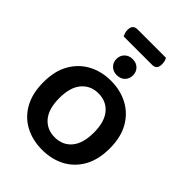

<svg xmlns="http://www.w3.org/2000/svg" viewBox="-280 -1112 1258 1258"><g transform="rotate(45 349.0 -483.5)"><path d="M465.8 -887.4H201.4Q197.4 -895.3 193.1 -908Q188.8 -920.6 188.8 -934.2Q188.8 -961.8 200.6 -973Q212.4 -984.3 231.3 -984.3H496.1Q501.7 -976 505 -963.6Q508.4 -951.1 508.4 -937.2Q508.4 -910 497.1 -898.7Q485.8 -887.4 465.8 -887.4ZM656.4 -304Q656.4 -200 616.1 -128.5Q575.8 -57 506.4 -20.4Q436.9 16.3 348.6 16.3Q260.7 16.3 191.1 -20.4Q121.4 -57 81.4 -128.5Q41.5 -200 41.5 -304Q41.5 -408 82.4 -479.2Q123.4 -550.3 192.9 -587Q262.3 -623.6 348.6 -623.6Q435.2 -623.6 505 -587Q574.8 -550.3 615.6 -479.2Q656.4 -408 656.4 -304ZM509.4 -304Q509.4 -403.2 465.8 -455.2Q422.2 -507.1 348.6 -507.1Q276.7 -507.1 232.8 -455.5Q188.8 -403.9 188.8 -304Q188.8 -203.5 232.6 -151.8Q276.4 -100.2 349.3 -100.2Q422.5 -100.2 466 -151.8Q509.4 -203.5 509.4 -304ZM425.4 -749.8Q425.4 -717.9 404.4 -696.8Q383.5 -675.7 348.6 -675.7Q314.7 -675.7 293.5 -696.8Q272.2 -717.9 272.2 -749.8Q272.2 -782 293.5 -803.1Q314.7 -824.2 348.6 -824.2Q383.5 -824.2 404.4 -803.1Q425.4 -782 425.4 -749.8Z"/></g></svg>

Font: Baloo Tammudu 2
Style: Regular
Weight: 400
Designer: Maithili Shingre, Omkar Shende and Ek Type
Foundry: Ek Type
Version: Version 1.700